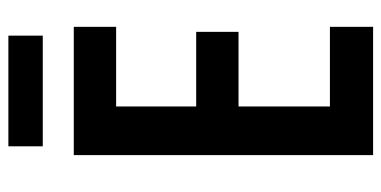

<svg xmlns="http://www.w3.org/2000/svg" viewBox="-246 -664 910 458"><g transform="rotate(-90 209.0 -435.0)"><path d="M353 -870H89V-788H353ZM374 0V-103H184V-321H362V-422H184V-613H374V-714H68V0Z"/></g></svg>

Font: Noto Sans Myanmar UI ExtraCondensed SemiBold
Style: Regular
Weight: 600
Width: 2
Designer: Monotype Design Team
Foundry: Monotype Imaging Inc.
Version: Version 2.103